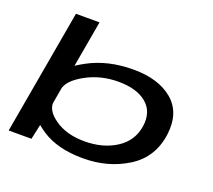

<svg xmlns="http://www.w3.org/2000/svg" viewBox="-131 -958 1261 1136"><g transform="rotate(20 500.0 -390.0)"><path d="M25 0H168.5L194.5 -120L311.5 -785H163ZM494 4.5Q651 4.5 773 -71.8Q895 -148 915.5 -299Q933.5 -441.5 844 -516.5Q754.5 -591.5 597.5 -591.5Q436.5 -591.5 314.8 -525.5Q193 -459.5 185 -413.5L231.5 -333.5Q241 -391.5 333.5 -442.5Q426 -493.5 537 -493.5Q654.5 -493.5 716 -441.2Q777.5 -389 763.5 -295.5Q749 -199.5 666.2 -146.2Q583.5 -93 467 -93Q355 -93 281 -144.2Q207 -195.5 217 -254L143 -173Q134 -127 233.5 -61.2Q333 4.5 494 4.5Z"/></g></svg>

Font: Anybody ExtraExpanded Medium
Style: Italic
Weight: 500
Width: 8
Italic angle: -10°
Version: Version 1.113;gftools[0.9.25]